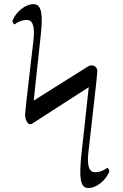

<svg xmlns="http://www.w3.org/2000/svg" viewBox="-20 -696 599 937"><path d="M376 69.3C368.2 159.2 367.2 221.7 411.1 221.7C450.2 221.7 494.1 186.5 512.7 143.6C512.7 142.6 513.7 141.6 513.7 140.6C513.7 134.8 508.8 123 502.9 123C494.1 131.8 469.7 144.5 443.4 144.5C417 144.5 409.2 118.2 409.2 81.1C409.2 54.7 415 21.5 418 -10.7C424.8 -78.1 455.1 -328.1 455.1 -348.6C455.1 -367.2 439.5 -377 428.7 -377C420.9 -377 412.1 -374 402.3 -367.2L144.5 -205.1L178.7 -523.4C188.5 -613.3 187.5 -675.8 143.6 -675.8C104.5 -675.8 60.5 -640.6 42 -597.7C42 -596.7 41 -595.7 41 -594.7C41 -588.9 45.9 -577.1 51.8 -577.1C60.5 -585.9 85 -598.6 111.3 -598.6C137.7 -598.6 145.5 -572.3 145.5 -535.2C145.5 -508.8 140.6 -475.6 136.7 -443.4C130.9 -385.7 104.5 -175.8 102.5 -136.7C102.5 -110.4 115.2 -89.8 127 -89.8C129.9 -89.8 132.8 -90.8 135.7 -91.8L413.1 -270.5C404.3 -180.7 379.9 28.3 376 69.3Z"/></svg>

Font: Crimson
Style: Roman
Weight: 400
Version: Version 0.2